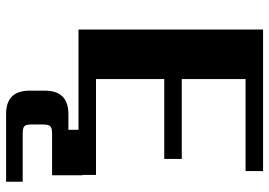

<svg xmlns="http://www.w3.org/2000/svg" viewBox="-150 -512 906 647"><g transform="rotate(90 303.5 -189.0)"><path d="M432 188H593V244H365Q286 244 286 165V113Q286 34 365 34H418V0H80V-622H557V-563H247V-348H516V-289H247V-59H570V-13H571V89H432Q412 89 406 95Q400 101 400 120V158Q400 177 406 182.5Q412 188 432 188Z"/></g></svg>

Font: Sarpanch
Style: Bold
Weight: 700
Designer: Manushi Parikh (Devanagari and Latin), Jyotish Sonowal (Devanagari)
Foundry: Indian Type Foundry
Version: Version 2.004;PS 1.0;hotconv 1.0.78;makeotf.lib2.5.61930; tt